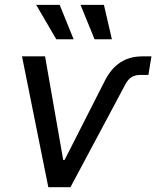

<svg xmlns="http://www.w3.org/2000/svg" viewBox="-20 -781 652 801"><path d="M181.6 0 71.8 -545.9H168L243.7 -113.8H249.5L418 -445.3Q443.4 -495.1 481.9 -520.5Q520.5 -545.9 575.2 -545.9H611.8L599.1 -468.3H564Q544.4 -468.3 529.8 -459.7Q515.1 -451.2 503.9 -430.7L273.9 0ZM374.5 -617.2 315.9 -760.7H413.6L446.8 -617.2ZM214.8 -617.2 130.9 -760.7H229L287.1 -617.2Z"/></svg>

Font: Inter
Style: Italic
Weight: 400
Italic angle: -9.3988°
Designer: Rasmus Andersson
Foundry: rsms
Version: Version 4.001;git-66647c0bb